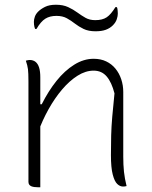

<svg xmlns="http://www.w3.org/2000/svg" viewBox="-20 -785 640 810"><path d="M514 0Q510 1 506.5 1.5Q503 2 499 2Q486 2 474.5 -9Q463 -20 455.5 -49Q448 -78 448 -130Q448 -177 449 -214Q450 -251 453.5 -292Q457 -333 463 -391Q451 -438 430 -462.5Q409 -487 375 -487Q341 -487 307 -465.5Q273 -444 242 -407.5Q211 -371 185 -324.5Q159 -278 141 -228L138 -345H156Q184 -401 218.5 -444Q253 -487 293 -512Q333 -537 375 -537Q405 -537 428 -526Q451 -515 467 -495.5Q483 -476 491.5 -450.5Q500 -425 500 -397Q500 -352 500 -306.5Q500 -261 500 -215.5Q500 -170 500 -124Q500 -89 503 -60.5Q506 -32 514 0ZM150 5Q149 5 147 5Q145 5 143.5 5Q142 5 140 5Q132 5 124.5 4Q117 3 111.5 0.5Q106 -2 103 -6.5Q100 -11 100 -18Q100 -71 100 -124Q100 -177 100 -230Q100 -283 100 -336Q100 -389 100 -442Q100 -477 98 -493Q96 -509 89 -529Q92 -530 94.5 -530.5Q97 -531 100 -531.5Q103 -532 105 -532Q120 -532 130 -524Q140 -516 145 -500Q150 -484 150 -459Q150 -382 150 -304.5Q150 -227 150 -150Q150 -73 150 5ZM382 -700Q412 -700 430 -712Q448 -724 467 -755H473Q475 -751 475.5 -747Q476 -743 476.5 -738.5Q477 -734 477 -727Q477 -717 472.5 -703.5Q468 -690 456 -678Q444 -666 426.5 -659.5Q409 -653 383 -653Q353 -653 332.5 -663Q312 -673 296 -685.5Q280 -698 262 -708Q244 -718 218 -718Q190 -718 171 -706Q152 -694 134 -663H128Q126 -668 125 -672.5Q124 -677 123.5 -682Q123 -687 123 -693Q123 -703 127 -714.5Q131 -726 141 -736Q152 -747 170 -756Q188 -765 216 -765Q246 -765 267.5 -755Q289 -745 306 -732.5Q323 -720 340.5 -710Q358 -700 382 -700Z"/></svg>

Font: Recursive Monospace Casual Light
Style: Regular
Weight: 300
Version: Version 1.047